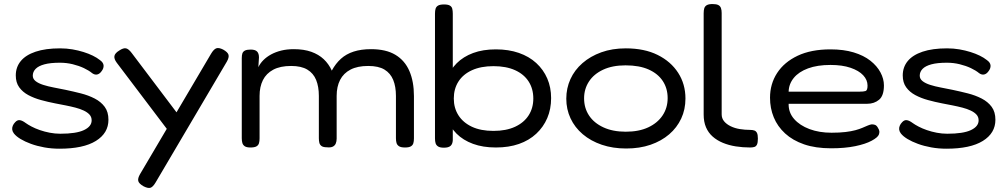

<svg xmlns="http://www.w3.org/2000/svg" viewBox="-20 -719 4979 949"><path d="M274 16Q235 16 199 9.5Q163 3 133 -8Q103 -19 81.5 -32Q60 -45 49 -59Q42 -68 40.5 -77.5Q39 -87 43 -97Q47 -107 55 -115Q66 -127 78.5 -125Q91 -123 107 -111Q118 -103 136 -93.5Q154 -84 177 -76Q200 -68 226 -63Q252 -58 278 -58Q357 -58 395 -76Q433 -94 433 -124Q433 -141 422.5 -152.5Q412 -164 394 -172.5Q376 -181 353 -187Q330 -193 304.5 -198Q279 -203 253 -208Q217 -215 182.5 -224.5Q148 -234 120 -249Q92 -264 75 -287.5Q58 -311 58 -346Q58 -387 82.5 -417Q107 -447 156 -463.5Q205 -480 277 -480Q309 -480 338 -475Q367 -470 392.5 -462Q418 -454 438.5 -444Q459 -434 474 -422Q491 -410 492 -395.5Q493 -381 482 -367Q473 -354 461 -351Q449 -348 436 -357Q419 -371 394.5 -382.5Q370 -394 339.5 -401.5Q309 -409 276 -409Q229 -409 199.5 -401Q170 -393 156 -378.5Q142 -364 142 -345Q142 -329 156 -318Q170 -307 193.5 -299.5Q217 -292 246 -286.5Q275 -281 304 -275Q342 -267 379.5 -257.5Q417 -248 448 -232Q479 -216 497.5 -191Q516 -166 516 -127Q516 -61 454 -22.5Q392 16 274 16Z M690 202Q667 189 663.5 176Q660 163 672 142L1023 -453Q1036 -475 1048.5 -480Q1061 -485 1083 -474Q1106 -461 1109.5 -448Q1113 -435 1101 -414L749 183Q736 205 724 209Q712 213 690 202ZM831 -47 557 -409Q543 -428 545.5 -442Q548 -456 569 -469Q590 -483 603 -480Q616 -477 631 -457L869 -142Z M1218 10Q1199 10 1190 4Q1181 -2 1178 -12Q1175 -22 1175 -36V-432Q1175 -446 1178 -455Q1181 -464 1190.5 -469Q1200 -474 1219 -474Q1241 -474 1250.5 -464.5Q1260 -455 1260 -435L1257 -387Q1266 -406 1282 -422Q1298 -438 1320 -450Q1342 -462 1370 -469Q1398 -476 1432 -476Q1482 -476 1518.5 -463Q1555 -450 1580 -426.5Q1605 -403 1620 -370Q1639 -405 1665 -428.5Q1691 -452 1728 -464Q1765 -476 1814 -476Q1888 -476 1934.5 -448Q1981 -420 2003.5 -368Q2026 -316 2026 -244V-35Q2026 -21 2023 -11Q2020 -1 2010.5 4.5Q2001 10 1982 10Q1962 10 1952.5 4Q1943 -2 1940 -12Q1937 -22 1937 -36V-245Q1937 -291 1923.5 -324Q1910 -357 1880.5 -375Q1851 -393 1800 -393Q1747 -393 1712.5 -375Q1678 -357 1661 -324Q1644 -291 1644 -245V-34Q1644 -20 1639.5 -9.5Q1635 1 1624.5 6Q1614 11 1596 9Q1578 9 1569.5 3Q1561 -3 1558.5 -13Q1556 -23 1556 -36V-245Q1556 -291 1542.5 -324Q1529 -357 1499 -375Q1469 -393 1419 -393Q1365 -393 1330.5 -374.5Q1296 -356 1279.5 -323Q1263 -290 1263 -245V-35Q1263 -21 1260 -11Q1257 -1 1247.5 4.5Q1238 10 1218 10Z M2431 10Q2367 10 2318 -8Q2269 -26 2236.5 -58.5Q2204 -91 2188 -135.5Q2172 -180 2172 -233Q2172 -286 2188.5 -330Q2205 -374 2237.5 -406.5Q2270 -439 2318.5 -457Q2367 -475 2431 -475Q2494 -475 2544.5 -457.5Q2595 -440 2630.5 -407.5Q2666 -375 2685 -331Q2704 -287 2704 -234Q2704 -180 2685 -135.5Q2666 -91 2630.5 -58Q2595 -25 2545 -7.5Q2495 10 2431 10ZM2419 -72Q2482 -72 2526 -92.5Q2570 -113 2593 -149Q2616 -185 2616 -232Q2616 -280 2593 -316Q2570 -352 2526 -372Q2482 -392 2419 -392Q2357 -392 2313 -372Q2269 -352 2246 -316Q2223 -280 2223 -232Q2223 -185 2246 -149Q2269 -113 2312.5 -92.5Q2356 -72 2419 -72ZM2174 11Q2155 11 2145.5 5Q2136 -1 2133 -11Q2130 -21 2130 -35V-652Q2130 -666 2133 -676Q2136 -686 2145.5 -691.5Q2155 -697 2175 -697Q2194 -697 2203.5 -691.5Q2213 -686 2215.5 -675.5Q2218 -665 2218 -651V-26Q2217 -7 2207 2Q2197 11 2174 11Z M3075 15Q3009 15 2954.5 -3.5Q2900 -22 2860.5 -55.5Q2821 -89 2800 -134Q2779 -179 2779 -231Q2779 -283 2799.5 -328Q2820 -373 2859 -407Q2898 -441 2952 -460.5Q3006 -480 3073 -480Q3165 -480 3230.5 -447.5Q3296 -415 3332 -359Q3368 -303 3368 -232Q3368 -178 3347 -133Q3326 -88 3287.5 -55Q3249 -22 3195.5 -3.5Q3142 15 3075 15ZM3073 -68Q3138 -68 3184 -89.5Q3230 -111 3255 -148.5Q3280 -186 3280 -234Q3280 -282 3256 -318.5Q3232 -355 3186 -375.5Q3140 -396 3072 -396Q3007 -396 2961 -374.5Q2915 -353 2891 -316Q2867 -279 2867 -233Q2867 -185 2891.5 -148Q2916 -111 2962.5 -89.5Q3009 -68 3073 -68Z M3688 10Q3651 10 3616.5 4.5Q3582 -1 3553 -13Q3524 -25 3502.5 -44Q3481 -63 3469.5 -90Q3458 -117 3458 -153V-653Q3458 -668 3461 -678Q3464 -688 3473.5 -693.5Q3483 -699 3502 -699Q3521 -699 3530.5 -694Q3540 -689 3543.5 -679Q3547 -669 3547 -655V-154Q3547 -134 3559 -119.5Q3571 -105 3591.5 -95Q3612 -85 3637 -81Q3662 -77 3687 -77Q3700 -77 3708.5 -74Q3717 -71 3721.5 -62Q3726 -53 3726 -34Q3726 -14 3721.5 -4.5Q3717 5 3708 7.5Q3699 10 3688 10Z M4088 14Q4011 14 3954.5 -5.5Q3898 -25 3860.5 -59.5Q3823 -94 3804.5 -139Q3786 -184 3786 -236Q3786 -304 3821 -358Q3856 -412 3922.5 -443.5Q3989 -475 4085 -475Q4150 -475 4199.5 -460Q4249 -445 4282 -419Q4315 -393 4332 -361Q4349 -329 4349 -297Q4349 -246 4325 -226Q4301 -206 4266 -206H3878Q3877 -163 3905 -131Q3933 -99 3981 -81Q4029 -63 4090 -63Q4130 -63 4159 -66.5Q4188 -70 4208 -75.5Q4228 -81 4242 -87Q4256 -93 4266.5 -97.5Q4277 -102 4286 -104Q4296 -105 4304.5 -102Q4313 -99 4319 -88Q4326 -77 4326.5 -69.5Q4327 -62 4324 -54Q4319 -40 4288.5 -23.5Q4258 -7 4207 3.5Q4156 14 4088 14ZM3878 -266H4229Q4248 -266 4258 -269Q4268 -272 4268 -296Q4268 -324 4246.5 -347Q4225 -370 4184 -384Q4143 -398 4085 -398Q4020 -398 3974 -381Q3928 -364 3903.5 -334Q3879 -304 3878 -266Z M4658 16Q4619 16 4583 9.5Q4547 3 4517 -8Q4487 -19 4465.5 -32Q4444 -45 4433 -59Q4426 -68 4424.5 -77.5Q4423 -87 4427 -97Q4431 -107 4439 -115Q4450 -127 4462.5 -125Q4475 -123 4491 -111Q4502 -103 4520 -93.5Q4538 -84 4561 -76Q4584 -68 4610 -63Q4636 -58 4662 -58Q4741 -58 4779 -76Q4817 -94 4817 -124Q4817 -141 4806.5 -152.5Q4796 -164 4778 -172.5Q4760 -181 4737 -187Q4714 -193 4688.5 -198Q4663 -203 4637 -208Q4601 -215 4566.5 -224.5Q4532 -234 4504 -249Q4476 -264 4459 -287.5Q4442 -311 4442 -346Q4442 -387 4466.5 -417Q4491 -447 4540 -463.5Q4589 -480 4661 -480Q4693 -480 4722 -475Q4751 -470 4776.5 -462Q4802 -454 4822.5 -444Q4843 -434 4858 -422Q4875 -410 4876 -395.5Q4877 -381 4866 -367Q4857 -354 4845 -351Q4833 -348 4820 -357Q4803 -371 4778.5 -382.5Q4754 -394 4723.5 -401.5Q4693 -409 4660 -409Q4613 -409 4583.5 -401Q4554 -393 4540 -378.5Q4526 -364 4526 -345Q4526 -329 4540 -318Q4554 -307 4577.5 -299.5Q4601 -292 4630 -286.5Q4659 -281 4688 -275Q4726 -267 4763.5 -257.5Q4801 -248 4832 -232Q4863 -216 4881.5 -191Q4900 -166 4900 -127Q4900 -61 4838 -22.5Q4776 16 4658 16Z"/></svg>

Font: Fredoka SemiExpanded
Style: Regular
Weight: 400
Width: 6
Designer: Ben Nathan
Foundry: Milena B. Brandão, Ben Nathan
Version: Version 2.001